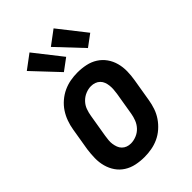

<svg xmlns="http://www.w3.org/2000/svg" viewBox="-229 -859 959 959"><g transform="rotate(-45 250.0 -380.0)"><path d="M206 8Q176 8 147.5 2Q119 -4 95.5 -19Q72 -34 56.5 -56.5Q41 -79 33.5 -106.5Q26 -134 26.5 -163.5Q27 -193 31 -222L51 -342Q55 -367 64 -392Q73 -417 87.5 -439Q102 -461 123 -479Q144 -497 168 -508Q192 -519 217 -523.5Q242 -528 267 -528Q297 -528 325.5 -522Q354 -516 377.5 -501Q401 -486 417 -463.5Q433 -441 440.5 -413.5Q448 -386 447.5 -356.5Q447 -327 442 -298L422 -178Q418 -153 409.5 -128Q401 -103 386 -81Q371 -59 350.5 -41Q330 -23 306 -12Q282 -1 256.5 3.5Q231 8 206 8ZM206 -88Q225 -88 245 -96Q265 -104 279.5 -119.5Q294 -135 301.5 -154.5Q309 -174 312 -193L332 -313Q334 -327 335 -340.5Q336 -354 334.5 -367.5Q333 -381 328.5 -393Q324 -405 315 -414Q306 -423 293.5 -427.5Q281 -432 267 -432Q248 -432 228.5 -424Q209 -416 194 -400.5Q179 -385 172 -365.5Q165 -346 162 -327L142 -207Q140 -193 138.5 -179.5Q137 -166 139 -152.5Q141 -139 145.5 -127Q150 -115 159 -106Q168 -97 180 -92.5Q192 -88 206 -88ZM391 -577 264 -712 339 -768 453 -623ZM221 -577 94 -712 169 -768 283 -623Z"/></g></svg>

Font: Iosevka Term Curly Oblique
Style: Bold
Weight: 700
Italic angle: -9°
Designer: Belleve Invis
Foundry: Belleve Invis
Version: Version 32.3.0